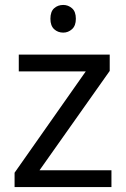

<svg xmlns="http://www.w3.org/2000/svg" viewBox="-20 -757 510 777"><path d="M431 0H39V-58L327 -468H56V-536H424V-470L140 -68H431ZM236 -737Q256 -737 271.5 -723.5Q287 -710 287 -681Q287 -653 271.5 -639Q256 -625 236 -625Q214 -625 199 -639Q184 -653 184 -681Q184 -710 199 -723.5Q214 -737 236 -737Z"/></svg>

Font: Noto Sans Pau Cin Hau
Style: Regular
Weight: 400
Designer: Monotype Design Team
Foundry: Monotype Imaging Inc.
Version: Version 2.002; ttfautohint (v1.8.4.7-5d5b)